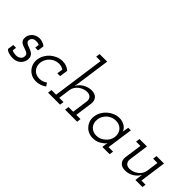

<svg xmlns="http://www.w3.org/2000/svg" viewBox="49 -1501 2260 2260"><g transform="rotate(45 1179.0 -371.0)"><path d="M55 -30Q73 -10 104.5 -1Q136 8 170 8Q206 8 231.5 -3.5Q257 -15 274 -33Q290 -50 298.5 -68.5Q307 -87 309 -106Q312 -138 302.5 -157.5Q293 -177 276 -190Q258 -202 236.5 -210Q215 -218 196 -226Q177 -234 165 -245Q153 -256 155 -276Q156 -290 163 -301Q170 -312 180 -319Q189 -325 202 -328Q215 -331 226 -331Q240 -331 253 -328Q266 -325 277 -318L270 -268H317L328 -345Q319 -356 304.5 -363.5Q290 -371 275 -375Q260 -380 247 -381Q234 -382 228 -382Q211 -382 190 -375.5Q169 -369 151 -356Q133 -343 119.5 -323Q106 -303 102 -276Q98 -242 108.5 -223Q119 -204 137 -194Q156 -183 178.5 -176Q201 -169 219 -161Q238 -154 248.5 -140.5Q259 -127 256 -104Q254 -88 247 -77Q240 -66 228 -59Q216 -50 203.5 -46.5Q191 -43 176 -43Q155 -43 138 -46.5Q121 -50 106 -59L113 -107H66Z M686 -35 659 -75Q638 -59 613.5 -51Q589 -43 563 -43Q533 -43 509 -53Q485 -63 469 -81Q450 -101 442 -128.5Q434 -156 438 -188Q442 -218 456.5 -244.5Q471 -271 494 -291Q516 -311 544 -322Q572 -333 603 -333Q625 -333 644 -327Q663 -321 679 -310L668 -238H715L730 -341Q708 -361 677.5 -372.5Q647 -384 611 -384Q569 -384 531.5 -368Q494 -352 463 -326Q433 -300 412.5 -264Q392 -228 386 -188Q380 -147 391 -111.5Q402 -76 425 -50Q448 -23 481.5 -7.5Q515 8 556 8Q592 8 624.5 -3.5Q657 -15 686 -35Z M1042 -50 1036 0H1236L1242 -50H1172L1203 -271Q1208 -321 1180 -352Q1152 -383 1095 -383Q1038 -381 991.5 -353.5Q945 -326 917 -278L926 -323L986 -750H860L853 -700H927L836 -50H759L752 0H952L959 -50H888L909 -199Q913 -228 928.5 -252.5Q944 -277 967 -295Q990 -312 1018 -322Q1046 -332 1075 -332Q1116 -330 1133.5 -307Q1151 -284 1148 -253L1120 -50Z M1333 -187Q1327 -147 1338 -111.5Q1349 -76 1372 -50Q1394 -23 1428 -7.5Q1462 8 1504 8Q1540 8 1571 -3.5Q1602 -15 1624 -33Q1640 -43 1650.5 -54Q1661 -65 1667 -75Q1665 -65 1663.5 -55.5Q1662 -46 1660 -35L1656 0H1777L1784 -50H1709L1755 -375H1712Q1709 -355 1705 -336Q1701 -317 1698 -297Q1694 -311 1683 -327Q1672 -343 1653 -356Q1635 -368 1611 -376Q1587 -384 1558 -384Q1517 -384 1479 -368Q1441 -352 1410 -325Q1380 -299 1359.5 -263Q1339 -227 1333 -187ZM1386 -188Q1389 -218 1404 -244.5Q1419 -271 1441 -291Q1464 -311 1492 -321.5Q1520 -332 1551 -332Q1581 -332 1606.5 -321.5Q1632 -311 1649 -291Q1666 -272 1673.5 -245Q1681 -218 1677 -187Q1673 -157 1658 -131Q1643 -105 1620 -86Q1598 -66 1569.5 -54.5Q1541 -43 1510 -43Q1481 -43 1457.5 -53Q1434 -63 1417 -80Q1398 -100 1389.5 -128Q1381 -156 1386 -188Z M2206 0H2323L2330 -45H2261L2307 -375H2183L2176 -325H2248L2227 -176Q2223 -147 2207.5 -122.5Q2192 -98 2169 -81Q2146 -63 2118 -53Q2090 -43 2060 -43Q2020 -45 2002.5 -68Q1985 -91 1988 -122L2023 -375H1899L1892 -325H1964L1933 -104Q1928 -54 1956.5 -23Q1985 8 2041 8Q2096 8 2144 -20.5Q2192 -49 2219 -97L2212 -52Z"/></g></svg>

Font: Josefin Slab Thin Medium
Style: Italic
Weight: 500
Italic angle: -12°
Version: Version 2.000